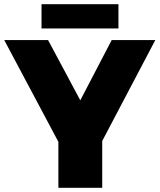

<svg xmlns="http://www.w3.org/2000/svg" viewBox="-28 -891 757 911"><path d="M709 -701 457 -222V0H249V-218L-8 -701H200L353 -415L502 -701ZM169 -871H534V-756H169Z"/></svg>

Font: Gontserrat ExtraBold
Style: Regular
Weight: 800
Designer: Julieta Ulanovsky
Foundry: Julieta Ulanovsky
Version: Version 6.001